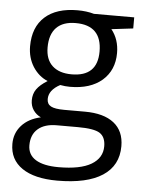

<svg xmlns="http://www.w3.org/2000/svg" viewBox="-52 -532 596 791"><g transform="rotate(5 246.5 -136.5)"><path d="M233.9 -437Q181.6 -437 154.3 -409.2Q127 -381.3 127 -327.1Q127 -277.3 155.3 -251.2Q183.6 -225.1 234.9 -225.1Q341.8 -225.1 341.8 -328.6Q341.8 -437 233.9 -437ZM305.2 -481.4H471.7V-435.5L382.3 -424.8Q414.1 -385.3 414.1 -328.6Q414.1 -257.8 365.7 -215.3Q316.9 -173.3 232.9 -173.3Q212.9 -173.3 192.4 -177.2Q146 -152.3 146 -115.2Q146 -94.7 162.4 -85.7Q178.7 -76.7 217.8 -76.7H303.2Q381.3 -76.7 423.3 -43.7Q465.3 -10.7 465.3 52.2Q465.3 132.3 401.1 174.3Q336.9 216.3 213.9 216.3Q119.6 216.3 68.4 181.2Q17.1 146 17.1 81.5Q17.1 37.1 45.4 5.4Q73.7 -26.4 124.5 -37.6Q105 -46.4 93 -64Q81.1 -81.5 81.1 -104.5Q81.1 -130.9 94.7 -150.4Q108.4 -169.9 139.2 -189Q102.1 -204.1 78.1 -241.2Q54.7 -278.3 54.7 -325.7Q54.7 -404.8 102.3 -447.5Q149.9 -490.2 236.8 -490.2Q274.4 -490.2 305.2 -481.4ZM192.4 -10.7Q142.6 -10.7 115 13.2Q87.4 37.1 87.4 81.1Q87.4 120.1 120.1 140.4Q152.8 160.6 214.8 160.6Q304.7 160.6 349.9 133.8Q395 106.9 395 58.6Q395 20 370.6 4.4Q346.7 -10.7 279.8 -10.7Z"/></g></svg>

Font: Khula Regular
Style: Regular
Weight: 400
Designer: Erin McLaughlin, Steve Matteson
Version: Version 1.000;PS 1.0;hotconv 1.0.72;makeotf.lib2.5.5900